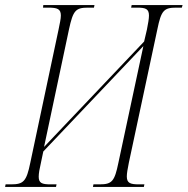

<svg xmlns="http://www.w3.org/2000/svg" viewBox="-43 -734 737 754"><path d="M-23 0H177L179 -10H155C122 -10 109 -15 109 -40C109 -53 112 -70 118 -96L127 -139L520 -553L422 -95C407 -22 397 -10 348 -10H324L322 0H522L524 -10H502C469 -10 455 -15 455 -41C455 -53 458 -70 463 -95L575 -619C590 -693 601 -704 649 -704H671L674 -714H474L472 -704H496C529 -704 542 -699 542 -673C542 -661 539 -643 534 -618L523 -571L130 -157L228 -619C244 -693 254 -704 303 -704H326L328 -714H127L126 -704H147C182 -704 196 -699 196 -673C196 -660 192 -643 187 -618L76 -95C61 -21 49 -10 0 -10H-21Z"/></svg>

Font: Noto Serif Display ExtraCondensed ExtraLight
Style: Italic
Weight: 200
Width: 2
Italic angle: -12°
Designer: Monotype Design Team
Foundry: Monotype Imaging Inc.
Version: Version 2.009